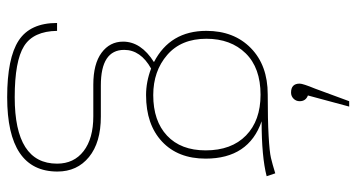

<svg xmlns="http://www.w3.org/2000/svg" viewBox="-249 -547 993 535"><g transform="rotate(90 247.5 -279.5)"><path d="M238 -594Q213 -594 213 -618Q213 -627 227 -661L262 -756H277L246 -641Q262 -635 262 -618Q262 -608 255 -601Q248 -594 238 -594ZM463 -550 471 -526Q417 -512 318 -512Q422 -476 422 -356Q422 -279 374.5 -234.5Q327 -190 245 -190Q208 -190 171 -204Q119 -175 119 -129Q119 -64 218 -64H305Q377 -64 417.5 -31Q458 2 458 57Q458 197 251 197Q142 197 93 165Q44 133 44 58H66Q67 124 108.5 150Q150 176 251 176Q436 176 436 58Q436 11 401 -16Q366 -43 304 -43H216Q158 -43 127 -66Q96 -89 96 -126Q96 -176 153 -212Q66 -257 66 -358Q66 -435 114 -482Q162 -529 243 -529Q314 -529 358.5 -531.5Q403 -534 420 -538Q437 -542 463 -550ZM244 -509Q169 -509 128.5 -467.5Q88 -426 88 -358Q88 -288 133 -249Q178 -210 245 -210Q317 -210 358 -248.5Q399 -287 399 -356Q399 -428 357.5 -468.5Q316 -509 244 -509Z"/></g></svg>

Font: FiraGO Thin
Style: Regular
Weight: 100
Designer: bBox Type
Foundry: bBox Type GmbH
Version: Version 1.001;PS 001.001;hotconv 1.0.88;makeotf.lib2.5.64775